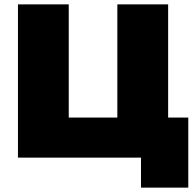

<svg xmlns="http://www.w3.org/2000/svg" viewBox="-20 -720 897 877"><path d="M840 137H624V0H62V-700H294V-183H516V-700H748V-183H840Z"/></svg>

Font: Montserrat-Alt1 Black
Style: Regular
Weight: 900
Designer: Differentunic
Foundry: Differentunic
Version: Version 7.222